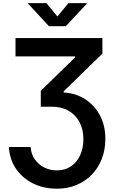

<svg xmlns="http://www.w3.org/2000/svg" viewBox="-20 -966 720 1202"><path d="M36.1 -45.9H171.9Q174.3 -2.4 197 30.5Q219.7 63.5 255.9 82Q292 100.6 335.4 100.6Q387.7 100.6 424.8 75Q461.9 49.3 481.9 5.4Q502 -38.6 502 -94.2Q502 -157.2 477.1 -202.9Q452.1 -248.5 408.2 -273.2Q364.3 -297.9 307.1 -297.9H235.4V-397.5L450.2 -606.9V-612.8H77.1V-727.5H621.1V-630.4L378.4 -394V-387.2Q456.1 -382.3 514.9 -343.8Q573.7 -305.2 606.7 -241.7Q639.6 -178.2 639.6 -96.7Q639.6 -28.8 617.4 28.3Q595.2 85.4 554.7 127.2Q514.2 168.9 458.7 192.1Q403.3 215.3 335.9 215.3Q252.4 215.3 185.8 181.9Q119.1 148.4 79.3 89.4Q39.6 30.3 36.1 -45.9ZM270.5 -946.3 339.4 -862.8 408.2 -946.3H523.4V-942.9L392.1 -801.8H286.6L156.2 -942.9V-946.3Z"/></svg>

Font: V-Inter
Style: SemiBold-600
Weight: 600
Designer: Rasmus Andersson
Foundry: rsms
Version: Version 4.000;git-4146feb